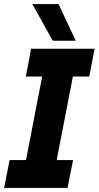

<svg xmlns="http://www.w3.org/2000/svg" viewBox="-36 -918 482 938"><path d="M11 -136H91L170 -544H90L116 -680H426L400 -544H320L241 -136H321L294 0H-16ZM122 -898H250L334 -719H222Z"/></svg>

Font: Teachers
Style: Bold Italic
Weight: 700
Designer: Alfredo Marco Pradil & Chank Diesel
Version: Version 0.009